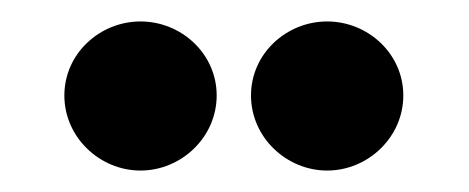

<svg xmlns="http://www.w3.org/2000/svg" viewBox="-20 -711 437 179"><path d="M40 -622C40 -583 73 -552 111 -552C149 -552 182 -583 182 -622C182 -661 149 -691 111 -691C73 -691 40 -661 40 -622ZM214 -622C214 -583 247 -552 285 -552C323 -552 356 -583 356 -622C356 -661 323 -691 285 -691C247 -691 214 -661 214 -622Z"/></svg>

Font: Charger Eco
Style: Regular
Weight: 1000
Designer: Jasper
Foundry: Cannot Into Space Fonts
Version: Version 1.1